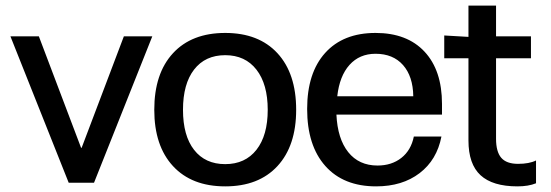

<svg xmlns="http://www.w3.org/2000/svg" viewBox="-20 -649 1957 682"><path d="M118 -520 268 -124H270L420 -520H521L314 0H224L17 -520Z M1032 -259Q1032 -131 965.5 -59Q899 13 780 13Q661 13 594.5 -59Q528 -131 528 -259Q528 -388 594.5 -460Q661 -532 780 -532Q899 -532 965.5 -460Q1032 -388 1032 -259ZM780 -66Q851 -66 891 -117Q931 -168 931 -259Q931 -350 891 -401.5Q851 -453 780 -453Q709 -453 669.5 -402Q630 -351 630 -259Q630 -167 669.5 -116.5Q709 -66 780 -66Z M1316 13Q1200 13 1135.5 -59.5Q1071 -132 1071 -262Q1071 -390 1135 -461Q1199 -532 1314 -532Q1426 -532 1488 -465.5Q1550 -399 1550 -280V-242H1175Q1179 -156 1217 -108.5Q1255 -61 1321 -61Q1371 -61 1405.5 -88Q1440 -115 1450 -164H1548Q1532 -81 1470.5 -34Q1409 13 1316 13ZM1448 -307Q1447 -378 1411.5 -418Q1376 -458 1314 -458Q1257 -458 1221.5 -418.5Q1186 -379 1178 -307Z M1644 -442H1558V-523L1644 -518V-629H1742V-520H1866V-442H1742V-156Q1742 -110 1760.5 -88.5Q1779 -67 1820 -67Q1860 -67 1884 -79V2Q1857 13 1818 13Q1730 13 1687 -26.5Q1644 -66 1644 -150Z"/></svg>

Font: Non Bureau
Style: Regular
Weight: 400
Designer: Jona Saucedo
Foundry: Non Foundry
Version: Version 1.000; ttfautohint (v1.8.4)